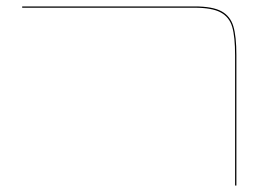

<svg xmlns="http://www.w3.org/2000/svg" viewBox="-20 -577 855 597"><path d="M711 -405Q711 -463 702 -493.5Q693 -524 666 -538.5Q639 -553 585 -553H49V-557H585Q641 -557 668.5 -542Q696 -527 705.5 -495.5Q715 -464 715 -406V0H711Z"/></svg>

Font: FiraGO Four
Style: Regular
Weight: 100
Designer: bBox Type
Foundry: bBox Type GmbH
Version: Version 1.001